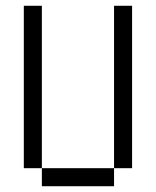

<svg xmlns="http://www.w3.org/2000/svg" viewBox="-20 -645 540 665"><path d="M125 -62.5V0H375V-62.5ZM125 -62.5V-625H62.5V-62.5ZM375 -62.5H437.5V-625H375Z"/></svg>

Font: Unifont
Style: Regular
Weight: 500
Version: Version 15.1.04